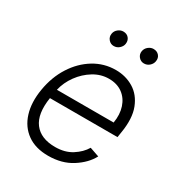

<svg xmlns="http://www.w3.org/2000/svg" viewBox="-178 -868 936 1001"><g transform="rotate(30 290.5 -367.5)"><path d="M257.1 11.4Q180.8 11.4 130.9 -24.3Q81 -60 61.3 -123.4Q41.5 -186.8 55.4 -269.5Q69.2 -352.3 110.1 -416.2Q150.9 -480.1 210.8 -516.5Q270.6 -552.9 341.3 -552.9Q400.6 -552.9 448.5 -524Q496.4 -495 519.5 -435.7Q542.6 -376.4 527.3 -285.2L522.4 -253.9H115.8Q99.8 -151.3 139.6 -98.9Q179.3 -46.5 266 -46.5Q324.6 -46.5 366.1 -73Q407.7 -99.4 429.3 -136L485.8 -116.5Q458.8 -65 399.1 -26.8Q339.5 11.4 257.1 11.4ZM125.4 -309.7H467Q475.9 -362.2 462 -404.3Q448.2 -446.4 415 -470.9Q381.7 -495.4 332.7 -495.4Q284.4 -495.4 241.3 -469.1Q198.2 -442.8 167.4 -400.6Q136.7 -358.3 125.4 -309.7ZM449.2 -655.2Q430 -655.2 417.3 -670.3Q404.5 -685.4 408 -705.6Q411.2 -723 425.4 -734.6Q439.6 -746.1 456 -746.1Q477.3 -746.1 489.7 -731.7Q502.1 -717.3 498.2 -696Q495.4 -679.7 481.7 -667.4Q468 -655.2 449.2 -655.2ZM267.4 -655.2Q248.2 -655.2 235.4 -670.5Q222.7 -685.7 226.2 -705.6Q229 -723 243.4 -734.6Q257.8 -746.1 274.1 -746.1Q295.5 -746.1 307.5 -731.7Q319.6 -717.3 316.4 -696Q313.9 -680 300.1 -667.6Q286.2 -655.2 267.4 -655.2Z"/></g></svg>

Font: Inter UI Light
Style: Italic
Weight: 300
Italic angle: 9.39999°
Designer: Rasmus Andersson
Foundry: rsms
Version: 3.2;8d6f07862